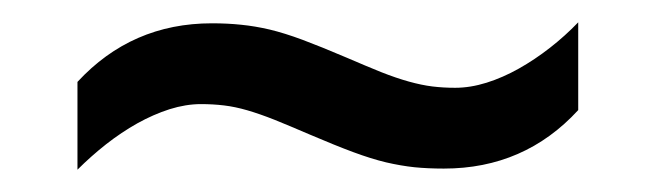

<svg xmlns="http://www.w3.org/2000/svg" viewBox="-20 -439 591 173"><path d="M258.8 -317.9Q240.7 -325.7 227.3 -331.1Q213.9 -336.4 202.9 -339.6Q191.9 -342.8 181.9 -344Q171.9 -345.2 161.1 -345.2Q147.5 -345.2 132.8 -340.6Q118.2 -335.9 103.8 -327.9Q89.4 -319.8 75.7 -309.1Q62 -298.3 49.8 -286.1V-365.2Q98.6 -418 170.9 -418Q185.1 -418 197.3 -416.7Q209.5 -415.5 222.9 -412.4Q236.3 -409.2 252.7 -403.1Q269 -397 292 -387.2Q310.1 -379.4 323.5 -374Q336.9 -368.7 348.4 -365.5Q359.9 -362.3 369.6 -361.1Q379.4 -359.9 390.1 -359.9Q403.8 -359.9 418.5 -364.5Q433.1 -369.1 447.5 -377.2Q461.9 -385.3 475.6 -396Q489.3 -406.7 501 -418.9V-339.8Q452.6 -287.1 379.9 -287.1Q365.7 -287.1 353.5 -288.3Q341.3 -289.6 327.9 -292.7Q314.5 -295.9 298.1 -302Q281.7 -308.1 258.8 -317.9Z"/></svg>

Font: Battambang
Style: Regular
Weight: 400
Foundry: Danh Hong
Version: Version 2.00 February 6, 2013